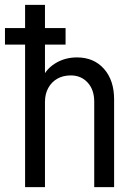

<svg xmlns="http://www.w3.org/2000/svg" viewBox="-41 -772 551 792"><path d="M62.5 0V-752H144.5V-470.7H163.1L128.9 -437.5Q143.6 -482.9 184.3 -509Q225.1 -535.2 276.4 -535.2Q346.2 -535.2 387.9 -488Q429.7 -440.9 429.7 -362.3V0H347.7V-352.5Q347.7 -401.9 320.6 -431.4Q293.5 -460.9 251 -460.9Q219.2 -460.9 195.3 -447.3Q171.4 -433.6 158 -408.9Q144.5 -384.3 144.5 -351.6V0ZM-20.5 -587.9V-656.2H229.5V-587.9Z"/></svg>

Font: Reddit Sans Condensed
Style: Regular
Weight: 400
Designer: Stephen Hutchings
Foundry: Reddit
Version: Version 1.014